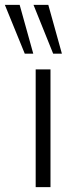

<svg xmlns="http://www.w3.org/2000/svg" viewBox="-67 -771 309 791"><path d="M80 0V-485H141V0ZM152 -550 71 -751H132L188 -550ZM35 -550 -47 -751H14L70 -550Z"/></svg>

Font: Nunito Sans 12pt ExtraLight Light
Style: Regular
Weight: 300
Version: Version 3.101;gftools[0.9.27]